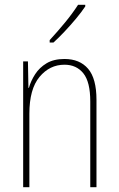

<svg xmlns="http://www.w3.org/2000/svg" viewBox="-20 -784 498 804"><path d="M250 -537Q314 -537 349 -496Q384 -455 384 -366V0H358V-359Q358 -441 329 -477Q300 -513 250 -513Q188 -513 145.5 -462Q103 -411 103 -308V0H77V-527H97L99 -416H101Q109 -445 127 -473Q145 -501 175 -519Q205 -537 250 -537ZM337 -757Q321 -733 298 -705.5Q275 -678 250.5 -652Q226 -626 204 -606H188V-616Q222 -653 252.5 -690Q283 -727 307 -764H337Z"/></svg>

Font: Noto Sans Telugu Condensed Thin
Style: Regular
Weight: 100
Width: 3
Designer: Jelle Bosma - Monotype Design Team
Foundry: Monotype Imaging Inc.
Version: Version 2.005; ttfautohint (v1.8.4.7-5d5b)